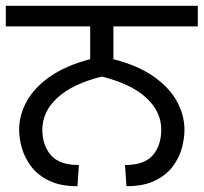

<svg xmlns="http://www.w3.org/2000/svg" viewBox="-27 -642 702 662"><path d="M240 0Q181 0 142 -19Q103 -38 80.5 -68Q58 -98 48.5 -131.5Q39 -165 39 -194Q39 -245 65 -292.5Q91 -340 145.5 -378Q200 -416 284 -438V-551H-7V-622H655V-551H364V-438Q449 -416 503 -378Q557 -340 583 -292.5Q609 -245 609 -194Q609 -165 600 -131.5Q591 -98 568.5 -68Q546 -38 507 -19Q468 0 409 0L404 -73Q471 -73 500 -107Q529 -141 529 -195Q529 -257 477 -305Q425 -353 324 -378Q223 -353 171 -305Q119 -257 119 -195Q119 -141 148.5 -107Q178 -73 245 -73Z"/></svg>

Font: hexlgurmukhi05
Style: Book
Weight: 400
Designer: Jelle Bosma - Monotype Design Team
Foundry: Monotype Imaging Inc.
Version: Version 2.003